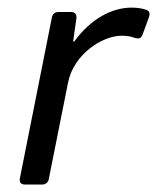

<svg xmlns="http://www.w3.org/2000/svg" viewBox="-20 -494 420 514"><path d="M332 -473.6C279.3 -473.6 222.7 -443.4 178.7 -382.8H175.8L184.6 -445.3C185.5 -456.1 180.7 -461.9 169.9 -461.9H136.7C127.9 -461.9 121.1 -457 119.1 -448.2L33.2 -16.6C31.2 -5.9 36.1 0 46.9 0H92.8C101.6 0 108.4 -4.9 110.4 -13.7L162.1 -272.5C176.8 -348.6 253.9 -398.4 305.7 -398.4C318.4 -398.4 331.1 -396.5 340.8 -392.6C350.6 -389.6 357.4 -390.6 361.3 -400.4L378.9 -448.2C381.8 -457 380.9 -464.8 371.1 -467.8C360.4 -471.7 346.7 -473.6 332 -473.6Z"/></svg>

Font: Ed Sans Neue
Style: Italic
Weight: 400
Italic angle: -11°
Designer: Stephen Hutchings
Version: Version 1.004;PS 001.004;hotconv 1.0.88;makeotf.lib2.5.64775